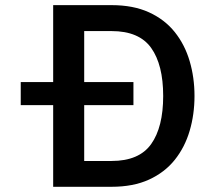

<svg xmlns="http://www.w3.org/2000/svg" viewBox="-20 -717 820 737"><path d="M492.2 -401.9V-313.5H59.6V-401.9ZM726.6 -348.6Q726.6 -277.8 708 -214.8Q689.5 -151.9 650.9 -103.5Q612.3 -55.2 552 -27.6Q491.7 0 408.2 0H184.1V-697.3H408.2Q491.7 -697.3 552 -669.7Q612.3 -642.1 650.9 -593.8Q689.5 -545.4 708 -482.4Q726.6 -419.4 726.6 -348.6ZM606.4 -348.6Q606.4 -468.3 560.3 -533Q514.2 -597.7 408.2 -597.7H303.2V-99.1H408.2Q514.2 -99.1 560.3 -164.1Q606.4 -229 606.4 -348.6Z"/></svg>

Font: Estedad-FD SemiBold
Style: Regular
Weight: 600
Designer: Amin Abedi
Version: Version 7.3